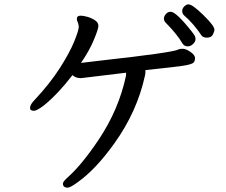

<svg xmlns="http://www.w3.org/2000/svg" viewBox="-20 -809 1040 882"><path d="M291 53Q269 53 269 34Q269 25 294 3Q358 -55 433 -167Q526 -306 559 -462V-475L352 -450Q327 -450 313 -464Q247 -378 182 -325Q149 -300 136 -300Q118 -300 118 -313Q118 -329 140 -351Q210 -426 255 -496.5Q300 -567 321 -618.5Q342 -670 342 -687Q340 -702 336.5 -708.5Q333 -715 333 -722Q333 -737 350 -737Q362 -737 380.5 -732Q399 -727 415.5 -716.5Q432 -706 432 -690Q432 -676 411 -625.5Q390 -575 352 -520L453 -532Q768 -567 798 -581Q804 -585 819 -585Q834 -585 855 -570.5Q876 -556 876 -542Q876 -529 869.5 -522Q863 -515 836 -509.5Q809 -504 648 -487V-479Q648 -470 646 -462Q610 -296 505 -150Q420 -31 337 28Q303 53 291 53ZM842 -596Q826 -596 817 -611Q795 -650 741 -705Q733 -713 733 -724Q733 -734 742 -744.5Q751 -755 764 -755Q789 -755 861 -664Q874 -647 876 -642Q878 -637 878 -628Q878 -618 867 -607Q856 -596 842 -596ZM931 -636Q912 -636 905 -647Q869 -701 826 -738Q817 -746 817 -759Q817 -770 826.5 -779.5Q836 -789 846 -789Q864 -789 914.5 -739.5Q965 -690 965 -673Q965 -665 958 -650.5Q951 -636 931 -636Z"/></svg>

Font: LXGW WenKai Lite Medium
Style: Regular
Weight: 500
Designer: LXGW / Fontworks Inc.
Foundry: LXGW / Fontworks Inc.
Version: Version 1.511; March 25, 2025